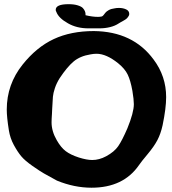

<svg xmlns="http://www.w3.org/2000/svg" viewBox="-20 -877 805 900"><path d="M538.1 -839.8Q556.6 -839.8 571.3 -833Q585.9 -826.2 585.9 -811.5Q585.9 -806.6 583 -801.8Q580.1 -796.9 576.7 -793Q573.2 -789.1 567.4 -785.2Q561.5 -781.2 556.6 -778.8Q551.8 -776.4 545.9 -772.9Q540 -769.5 537.1 -767.6Q528.3 -761.7 518.1 -757.3Q507.8 -752.9 496.1 -750Q484.4 -747.1 471.7 -745.6Q459 -744.1 445.3 -744.1Q440.4 -744.1 432.6 -744.1Q424.8 -744.1 420.4 -744.1Q416 -744.1 407.2 -744.1Q398.4 -744.1 394.5 -744.1Q339.8 -744.1 298.8 -767.6Q254.9 -792 244.1 -821.3Q242.2 -824.2 241.7 -826.7Q241.2 -829.1 241.2 -831.1Q241.2 -857.4 301.8 -857.4Q326.2 -857.4 343.8 -852.1Q361.3 -846.7 368.2 -839.4Q375 -832 377.9 -824.7Q380.9 -817.4 380.9 -811.5Q380.9 -805.7 380.9 -805.7Q413.1 -797.9 439.5 -797.9Q448.2 -797.9 457 -799.8Q460.9 -800.8 465.3 -806.2Q469.7 -811.5 474.1 -817.4Q478.5 -823.2 489.7 -829.6Q501 -835.9 517.6 -837.9Q521.5 -838.9 527.3 -839.4Q533.2 -839.8 538.1 -839.8ZM409.2 2.9Q328.1 2.9 247.1 -30.3Q204.1 -53.7 186 -64Q168 -74.2 132.3 -99.1Q96.7 -124 79.6 -144.5Q62.5 -165 44.9 -197.3Q27.3 -229.5 21.5 -266.6Q11.7 -328.1 11.7 -363.3Q11.7 -481.4 85.9 -574.2Q151.4 -656.2 231.9 -693.8Q312.5 -731.4 419.9 -731.4Q603.5 -729.5 700.2 -597.7Q758.8 -519.5 758.8 -421.9Q758.8 -370.1 742.2 -290Q733.4 -250 717.8 -220.2Q702.1 -190.4 671.9 -154.3Q641.6 -118.2 631.8 -103.5Q558.6 2.9 409.2 2.9ZM224.6 -366.2Q224.6 -357.4 223.6 -344.2Q222.7 -331.1 222.2 -321.3Q221.7 -311.5 221.7 -303.7Q221.7 -261.7 246.1 -219.7Q265.6 -185.5 288.1 -168.5Q310.5 -151.4 349.6 -138.7Q386.7 -127 412.1 -127Q445.3 -127 477.5 -144.5Q515.6 -165 534.2 -191.9Q552.7 -218.8 577.1 -275.4Q607.4 -349.6 607.4 -388.7Q607.4 -410.2 600.6 -451.2Q591.8 -500 578.6 -527.3Q565.4 -554.7 534.2 -580.1Q478.5 -625 432.6 -625Q418.9 -625 404.3 -622.1Q355.5 -614.3 325.2 -588.9Q294.9 -563.5 259.8 -510.7Q245.1 -487.3 237.3 -463.9Q229.5 -440.4 228 -423.3Q226.6 -406.2 224.6 -366.2Z"/></svg>

Font: Essays1743
Style: Bold
Weight: 700
Designer: Based on the typeface in a 1743 English translation of the essays of Montaigne.  PostScript/TrueType font designed by Jo
Version: Version 002.100